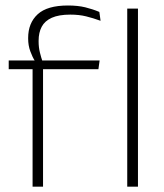

<svg xmlns="http://www.w3.org/2000/svg" viewBox="-20 -696 613 716"><path d="M233.5 -675.5Q270 -675.5 297.8 -668.8Q325.5 -662 350.5 -651.5L355 -618.5Q327.5 -628.5 301.2 -635Q275 -641.5 242 -641.5Q199.5 -641.5 173.2 -629.8Q147 -618 135.5 -596.2Q124 -574.5 124 -544V-541.5Q124 -519.5 128.8 -500.2Q133.5 -481 139 -465.5L110 -463.5V-469Q101 -483 93 -504.8Q85 -526.5 85 -552V-554.5Q85 -610 120.5 -642.8Q156 -675.5 233.5 -675.5ZM101.5 0V-455H140.5V0ZM12.5 -438V-470.5H116.5H131.5H351.5L347 -438ZM454.5 0V-664H494.5V0Z"/></svg>

Font: Anek Latin ExtraLight
Style: Regular
Weight: 250
Designer: Yesha Goshar
Foundry: Ek Type
Version: Version 1.003